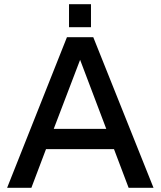

<svg xmlns="http://www.w3.org/2000/svg" viewBox="-20 -898 768 918"><path d="M595 0H714L426 -720H300L14 0H130L200 -185H525ZM310 -768H415V-878H310ZM237 -282 363 -612 488 -282Z"/></svg>

Font: Aspekta 500
Style: Regular
Weight: 500
Designer: Ivo Dolenc
Version: Version 2.100